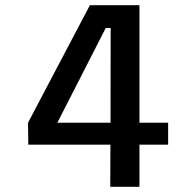

<svg xmlns="http://www.w3.org/2000/svg" viewBox="-20 -720 750 740"><path d="M628 -247V-162.5H517.5V0H405L405.5 -162.5H89L88 -247L326.5 -700H517.5V-247ZM406.5 -612H387.5L201 -247H406Z"/></svg>

Font: League Mono Medium
Style: Regular
Weight: 500
Width: 6
Designer: Tyler Finck
Foundry: The League of Moveable Type / Tyler Finck
Version: Version 2.300;RELEASE